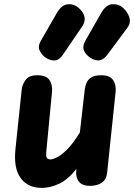

<svg xmlns="http://www.w3.org/2000/svg" viewBox="-20 -909 656 939"><path d="M184.5 10Q116.5 10 81.2 -37.8Q46 -85.5 55.5 -179L86 -469.5Q88.5 -495 105 -518Q121.5 -541 162.5 -541Q207 -541 222.2 -517Q237.5 -493 234.5 -460.5L206.5 -169.5Q204 -142.5 209.8 -136Q215.5 -129.5 228 -129.5Q237 -129.5 257.2 -138.8Q277.5 -148 306.5 -176.2Q335.5 -204.5 370.5 -261L394.5 -471Q396.5 -487.5 403 -503.5Q409.5 -519.5 426.2 -530.2Q443 -541 475.5 -541Q517.5 -541 533.2 -517Q549 -493 545.5 -460.5L504 -65Q500.5 -31 478 -15.5Q455.5 0 419.5 0Q382.5 0 366 -20.5Q349.5 -41 353 -74L354 -83Q311 -29.5 267.8 -9.8Q224.5 10 184.5 10ZM424 -625Q401.5 -639 391.5 -660.2Q381.5 -681.5 397 -709L475.5 -846.5Q499 -887 530.2 -888.5Q561.5 -890 584 -868.5Q606 -847.5 613.2 -822.2Q620.5 -797 602.5 -772.5L504.5 -640.5Q486 -616 465.2 -614Q444.5 -612 424 -625ZM206.5 -625Q185 -639 174.5 -660.2Q164 -681.5 179.5 -709L258.5 -846.5Q282 -886.5 313 -888.2Q344 -890 367 -868.5Q389 -847.5 393.5 -825Q398 -802.5 380.5 -777.5L287 -640.5Q269.5 -615 248.5 -613.5Q227.5 -612 206.5 -625Z"/></svg>

Font: Edu SA Hand
Style: Bold
Weight: 700
Designer: Tina and Corey Anderson, Eben Sorkin, Mirko Velimirovic
Foundry: Google for Education
Version: Version 2.000